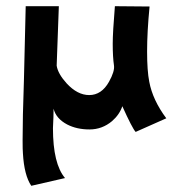

<svg xmlns="http://www.w3.org/2000/svg" viewBox="-20 -410 591 620"><path d="M517 -28 418 16Q407 4 375 -67Q366 -40 342 -19Q310 8 269 8Q228 8 197 -8Q161 -27 153 -59Q153 -46 152.5 -31Q152 -16 151.5 -8Q151 0 151 4Q151 119 190 165L81 190Q58 156 54 85Q52 64 54 -41Q56 -86 63 -390H170L163 -198Q167 -172 195 -141Q230 -103 268 -103Q308 -103 332 -146Q351 -180 348 -199Q344 -226 344 -269Q344 -305 351 -390L463 -389Q455 -307 455 -244Q455 -181 462 -146Q473 -87 517 -28Z"/></svg>

Font: GFS Neohellenic Rg
Style: Bold
Weight: 700
Designer: Designed by Takis Katsoulidis and George D. Matthiopoulos.
Foundry: Designed by Takis Katsoulidis and George D. Matthiopoulos.
Version: Version 1.0